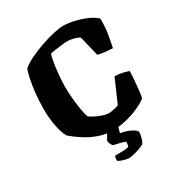

<svg xmlns="http://www.w3.org/2000/svg" viewBox="-211 -858 1113 1197"><g transform="rotate(-30 345.5 -260.0)"><path d="M363 0Q314 0 269.5 -15.5Q225 -31 189.5 -52.5Q154 -74 130.5 -92.5Q107 -111 100 -117Q81 -148 69.5 -206.5Q58 -265 58 -329Q58 -386 64 -441Q70 -496 79 -539Q88 -582 96 -601Q123 -625 167 -646Q211 -667 260 -684Q309 -701 352.5 -710.5Q396 -720 421 -720Q457 -720 499.5 -710.5Q542 -701 581.5 -684Q621 -667 646 -644Q648 -586 639 -532.5Q630 -479 622 -444Q582 -446 557 -449.5Q532 -453 517 -457L482 -601Q466 -612 440 -618Q414 -624 400 -624Q382 -624 356 -621Q330 -618 306.5 -614.5Q283 -611 271 -608Q264 -589 257.5 -549Q251 -509 247 -464Q243 -419 243 -384Q243 -345 247 -300Q251 -255 257.5 -216.5Q264 -178 272 -156Q276 -151 298.5 -138.5Q321 -126 350.5 -115.5Q380 -105 403 -105Q406 -105 420.5 -107.5Q435 -110 451 -114Q467 -118 471 -122L543 -287Q573 -287 599.5 -280.5Q626 -274 642 -268Q641 -237 638 -202Q635 -167 631.5 -135.5Q628 -104 624 -84Q609 -69 570 -49.5Q531 -30 477 -15Q423 0 363 0ZM367 200Q357 200 341 196Q325 192 311 186.5Q297 181 293 176Q293 163 295 154Q297 145 298 143Q332 143 355 142.5Q378 142 397 137Q400 131 401.5 120.5Q403 110 403 103Q391 97 364 90Q337 83 320 80Q314 74 308 62Q302 50 302 38Q311 22 324.5 -1Q338 -24 347 -37H415L395 37Q439 44 471 61.5Q503 79 503 91Q503 108 496.5 131Q490 154 480 167Q464 176 442 183.5Q420 191 399.5 195.5Q379 200 367 200Z"/></g></svg>

Font: Texturina Black
Style: Regular
Weight: 900
Designer: Guillermo Torres Carreño
Foundry: Omnibus-Type
Version: Version 1.002; ttfautohint (v1.8.3)